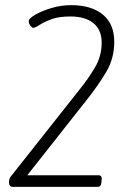

<svg xmlns="http://www.w3.org/2000/svg" viewBox="-20 -726 510 746"><path d="M29 0Q14 0 15 -21Q16 -33 21 -39L289 -378Q323 -420 349 -464Q375 -508 375 -560Q375 -610 343 -636Q311 -662 253 -662Q208 -662 179 -651Q150 -640 133.5 -629Q117 -618 109 -618Q104 -618 97.5 -627Q91 -636 92 -645Q92 -654 116.5 -668.5Q141 -683 179 -694.5Q217 -706 256 -706Q336 -706 380 -669Q424 -632 424 -564Q424 -499 392.5 -446Q361 -393 314 -334L86 -45H363Q377 -45 375 -27L374 -18Q373 0 359 0Z"/></svg>

Font: Asap Condensed Condensed ExtraLight
Style: Italic
Weight: 200
Width: 3
Italic angle: -6°
Designer: Pablo Cosgaya
Foundry: Omnibus-Type
Version: Version 3.001; ttfautohint (v1.8.4.7-5d5b)